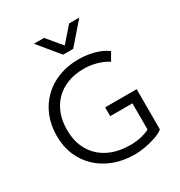

<svg xmlns="http://www.w3.org/2000/svg" viewBox="-219 -1100 1187 1266"><g transform="rotate(-30 375.0 -467.0)"><path d="M441.5 15Q357 15 286 -10.8Q215 -36.5 162.8 -84.5Q110.5 -132.5 81.8 -199.2Q53 -266 53 -348.5Q53 -430.5 80.8 -497.8Q108.5 -565 158.8 -613.8Q209 -662.5 277.8 -688.8Q346.5 -715 429 -715Q467.5 -715 505.5 -708.8Q543.5 -702.5 578.5 -689.2Q613.5 -676 643 -654.5L608 -593.5Q568.5 -618.5 521.5 -631Q474.5 -643.5 427 -643.5Q360 -643.5 305.5 -623Q251 -602.5 212.2 -564Q173.5 -525.5 152.5 -471.5Q131.5 -417.5 131.5 -350Q131.5 -256.5 170.8 -190.2Q210 -124 280.2 -89Q350.5 -54 444 -54Q494.5 -54 533 -64Q571.5 -74 592.5 -86.5V-285.5H423.5V-352.5H663.5V-45.5Q638.5 -26.5 598.5 -13Q558.5 0.5 516 7.8Q473.5 15 441.5 15ZM357.5 -792 226.5 -950.5H303.5L397 -839L494.5 -950.5H572L434 -792Z"/></g></svg>

Font: Geologica Roman ExtraLight
Style: Regular
Weight: 250
Designer: Sindre Bremnes, Frode Helland
Foundry: Monokrom Skriftforlag AS
Version: Version 1.010;gftools[0.9.28]